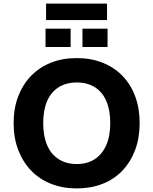

<svg xmlns="http://www.w3.org/2000/svg" viewBox="-20 -1040 856 1071"><path d="M408 11Q329 11 264 -15Q199 -41 153 -89Q107 -137 81.5 -204Q56 -271 56 -353Q56 -436 81.5 -502.5Q107 -569 153.5 -617Q200 -665 264.5 -690.5Q329 -716 408 -716Q487 -716 551.5 -690.5Q616 -665 662.5 -617.5Q709 -570 734 -503Q759 -436 759 -354Q759 -271 734 -204Q709 -137 663 -88.5Q617 -40 552 -14.5Q487 11 408 11ZM408 -125Q467 -125 508.5 -152Q550 -179 572.5 -230Q595 -281 595 -353Q595 -426 573 -476.5Q551 -527 509 -553.5Q467 -580 408 -580Q350 -580 307.5 -553.5Q265 -527 243 -476.5Q221 -426 221 -353Q221 -281 243 -230Q265 -179 307.5 -152Q350 -125 408 -125ZM237 -928V-1020H577V-928ZM234 -778V-880H374V-778ZM440 -778V-880H580V-778Z"/></svg>

Font: Nunito Sans 10pt ExtraBold
Style: Regular
Weight: 800
Designer: Vernon Adams
Foundry: Vernon Adams
Version: Version 3.101;gftools[0.9.27]